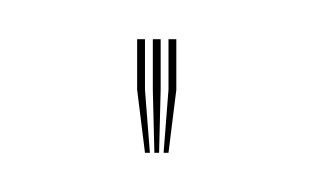

<svg xmlns="http://www.w3.org/2000/svg" viewBox="-20 -820 160 98"><path d="M63.5 -742 66 -774.2V-800H70V-774.2L66 -742ZM54 -742 50 -774.2V-800H54V-774.2L56.5 -742ZM58.8 -742 58 -774.2V-800H62V-774.2L61.2 -742Z"/></svg>

Font: Big Shoulders Inline Display Thin Thin
Style: Regular
Weight: 250
Version: Version 2.002